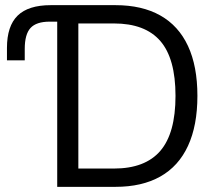

<svg xmlns="http://www.w3.org/2000/svg" viewBox="-20 -725 851 745"><path d="M202 0V-641H173Q121 -641 98.5 -616.5Q76 -592 76 -535V-491H7V-539Q7 -624 48.5 -664.5Q90 -705 177 -705H428Q531 -705 602 -665Q673 -625 709.5 -546.5Q746 -468 746 -353Q746 -238 709.5 -159Q673 -80 602 -40Q531 0 428 0ZM284 -71H422Q543 -71 602 -139.5Q661 -208 661 -353Q661 -498 602 -566Q543 -634 422 -634H284Z"/></svg>

Font: Nunito Sans 10pt SemiCondensed
Style: Regular
Weight: 400
Width: 4
Designer: Vernon Adams
Foundry: Vernon Adams
Version: Version 3.101;gftools[0.9.27]